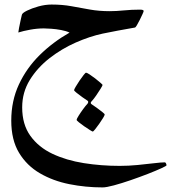

<svg xmlns="http://www.w3.org/2000/svg" viewBox="-20 -318 788 849"><path d="M716.3 413.1Q716.3 415.5 692.9 426.3Q669.4 437 633.1 451.2Q596.7 465.3 556.9 479Q517.1 492.7 483.6 501.7Q450.2 510.7 433.6 510.7Q358.4 510.7 286.4 496.3Q214.4 481.9 156.5 448.2Q98.6 414.6 64.2 357.7Q29.8 300.8 29.8 215.3Q29.8 127.9 63.7 55.2Q97.7 -17.6 156 -75Q214.4 -132.3 287.6 -173.8Q272.5 -181.2 250 -185.3Q227.5 -189.5 206.3 -190.9Q185.1 -192.4 173.8 -192.4Q144.5 -192.4 113.8 -186.8Q83 -181.2 61 -174.3Q61 -177.7 64.2 -194.6Q67.4 -211.4 71.3 -229Q75.2 -246.6 76.7 -252.4Q78.1 -260.3 99.1 -270.8Q120.1 -281.2 149.9 -289.6Q179.7 -297.9 208 -297.9Q255.9 -297.9 296.1 -290.5Q336.4 -283.2 377 -275.9Q417.5 -268.6 465.3 -268.6Q494.1 -268.6 528.1 -272Q562 -275.4 598.6 -275.4Q605 -275.4 610.1 -274.2Q615.2 -272.9 615.2 -269Q615.2 -266.6 610.1 -255.4Q605 -244.1 598.1 -230.2Q591.3 -216.3 585.2 -206.3Q579.1 -196.3 577.1 -196.3Q536.6 -189.5 501.2 -182.6Q465.8 -175.8 434.1 -169.4Q377 -157.2 314.9 -129.9Q252.9 -102.5 199.2 -60.8Q145.5 -19 111.8 35.6Q78.1 90.3 78.1 156.7Q78.1 232.4 114.3 282.7Q150.4 333 211.9 362.1Q273.4 391.1 350.6 403.3Q427.7 415.5 509.3 415.5Q548.8 415.5 588.6 411.6Q628.4 407.7 660.6 403.8Q692.9 399.9 709 399.9Q711.9 399.9 714.1 404.8Q716.3 409.7 716.3 413.1ZM442.9 188.5Q442.9 191.9 435.8 203.6Q428.7 215.3 418.9 229.2Q409.2 243.2 400.9 253.4Q392.6 263.7 390.1 263.7Q388.2 263.7 377.2 256.8Q366.2 250 352.5 240.5Q338.9 231 328.9 222.9Q318.8 214.8 318.8 211.9Q318.8 208 327.6 193.8Q336.4 179.7 347.7 164.3Q358.9 148.9 366.2 141.6Q370.1 137.2 370.1 132.8Q370.1 129.4 367.2 127.4Q358.9 122.1 344.7 112.1Q330.6 102.1 319.1 92.8Q307.6 83.5 307.6 80.6Q307.6 77.6 314.7 65.4Q321.8 53.2 331.5 38.8Q341.3 24.4 349.6 13.9Q357.9 3.4 360.4 3.4Q364.3 3.4 376 11Q387.7 18.6 400.9 28.8Q414.1 39.1 423.8 47.6Q433.6 56.2 433.6 57.6Q433.6 60.1 424.8 74.5Q416 88.9 405.3 104.2Q394.5 119.6 388.2 126.5Q386.7 127.9 384 131.1Q381.3 134.3 381.3 137.2Q381.3 140.6 385.3 143.1Q393.6 148.4 407.2 158.2Q420.9 168 431.9 176.8Q442.9 185.5 442.9 188.5Z"/></svg>

Font: Scheherazade New Medium
Style: Regular
Weight: 500
Designer: SIL International
Foundry: SIL International
Version: Version 4.000